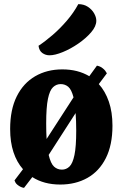

<svg xmlns="http://www.w3.org/2000/svg" viewBox="-20 -878 592 927"><path d="M96 29Q80 27 64 14Q58 9 55 4Q52 -1 50 -7L91 -61Q61 -95 45 -143.5Q29 -192 29 -255Q29 -349 61 -413Q93 -477 150 -510Q207 -543 281 -543Q356 -543 411 -510L448 -561Q454 -560 461.5 -557Q469 -554 475 -549Q483 -543 488 -536.5Q493 -530 496 -524L457 -472Q488 -438 505.5 -387.5Q523 -337 523 -271Q523 -178 491 -114.5Q459 -51 402 -19Q345 13 271 13Q192 13 136 -23ZM203 -282Q203 -240 205 -207L335 -408Q325 -446 309.5 -459Q294 -472 273 -472Q252 -472 236 -457Q220 -442 211.5 -401Q203 -360 203 -282ZM279 -59Q300 -59 315.5 -74Q331 -89 339.5 -129.5Q348 -170 348 -247Q348 -295 345 -332L215 -130Q225 -88 241 -73.5Q257 -59 279 -59ZM219 -611Q200 -611 184.5 -622Q169 -633 166 -657Q198 -678 234 -709Q270 -740 303 -778.5Q336 -817 358 -858Q385 -858 404.5 -845Q424 -832 434.5 -813.5Q445 -795 445 -778Q445 -751 420 -722Q395 -693 358 -667.5Q321 -642 283 -626.5Q245 -611 219 -611Z"/></svg>

Font: Calistoga
Style: Regular
Weight: 400
Designer: Yvonne Schuttler, Eben Sorkin
Foundry: www.sorkintype.com
Version: Version 1.010; ttfautohint (v1.8.4.7-5d5b)